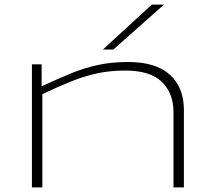

<svg xmlns="http://www.w3.org/2000/svg" viewBox="-20 -810 933 830"><path d="M118 0V-532H160V-437Q225 -467 282.5 -491Q340 -515 400.5 -528.5Q461 -542 533 -542Q655 -542 715 -486.5Q775 -431 775 -335V0H730V-325Q730 -407 679.5 -456Q629 -505 522 -505Q453 -505 396 -492Q339 -479 283.5 -456.5Q228 -434 163 -403V0ZM425 -596 636 -790H689L470 -596Z"/></svg>

Font: Georama ExtraExtended ExtraLight
Style: Regular
Weight: 200
Width: 8
Designer: Jean-Baptiste Levee
Foundry: Production Type
Version: Version 1.000